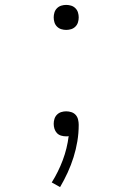

<svg xmlns="http://www.w3.org/2000/svg" viewBox="-20 -548 540 783"><path d="M250 -426Q240 -426 230 -429Q220 -432 212.5 -439.5Q205 -447 202 -457Q199 -467 199 -477Q199 -487 202 -497Q205 -507 212.5 -514.5Q220 -522 230 -525Q240 -528 250 -528Q260 -528 270 -525Q280 -522 287.5 -514.5Q295 -507 298 -497Q301 -487 301 -477Q301 -467 298 -457Q295 -447 287.5 -439.5Q280 -432 270 -429Q260 -426 250 -426ZM225 215 191 196Q218 153 236 105Q254 57 260 7Q258 8 255 8Q252 8 249 8Q239 8 229 5Q219 2 212 -5.5Q205 -13 202 -23Q199 -33 199 -43Q199 -53 202 -63Q205 -73 212.5 -80.5Q220 -88 230 -91Q240 -94 250 -94Q261 -94 271.5 -90.5Q282 -87 289 -79Q296 -71 298.5 -60Q301 -49 301 -39Q301 -5 295.5 28Q290 61 280 93Q270 125 256 155.5Q242 186 225 215Z"/></svg>

Font: Iosevka SS18 Extralight
Style: Regular
Weight: 200
Monospace: yes
Designer: Belleve Invis
Foundry: Belleve Invis
Version: Version 25.1.1; ttfautohint (v1.8.4)